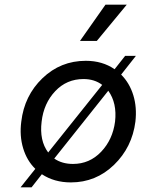

<svg xmlns="http://www.w3.org/2000/svg" viewBox="-20 -770 607 821"><path d="M522 -750 394 -595H322L431 -750ZM498 -451Q534 -415 550 -363Q566 -311 559 -250Q545 -140 467.5 -65Q390 10 283 10Q212 10 159 -25L115 31H68L131 -48Q95 -83 79 -136Q63 -189 71 -250Q84 -361 161.5 -435.5Q239 -510 347 -510Q418 -510 470 -474L515 -531H561ZM158 -250Q148 -169 186 -118L417 -407Q384 -432 337 -432Q265 -432 216 -380Q167 -328 158 -250ZM292 -69Q363 -69 412.5 -121Q462 -173 472 -250Q481 -329 443 -382L212 -92Q245 -69 292 -69Z"/></svg>

Font: Orkney
Style: Italic
Weight: 400
Italic angle: -7°
Designer: Samuel Oakes and Alfredo Marco Pradil
Foundry: Alfredo Marco Pradil
Version: 1.0; ttfautohint (v1.5)